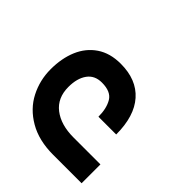

<svg xmlns="http://www.w3.org/2000/svg" viewBox="-310 -1072 598 598"><g transform="rotate(-45 -10.5 -772.5)"><path d="M32.2 -789.6Q32.2 -821.3 9.5 -837.6Q-13.2 -854 -51.3 -854Q-99.6 -854 -125.5 -820.6Q-151.4 -787.1 -151.4 -731.4V-612.8H-234.4V-737.8Q-234.4 -801.3 -208.7 -845.2Q-183.1 -889.2 -141.4 -910.6Q-99.6 -932.1 -51.3 -932.1Q-3.4 -932.1 34.2 -916.3Q71.8 -900.4 93.5 -868.4Q115.2 -836.4 115.2 -789.6Q115.2 -719.7 72.5 -681.9Q29.8 -644 -50.8 -644V-722.2Q-14.2 -722.2 9 -736.1Q32.2 -750 32.2 -789.6Z"/></g></svg>

Font: Mardoto
Style: Regular
Weight: 400
Designer: Christian Robertson, Vahan Hovhannisyan
Foundry: Google
Version: Version 1.000